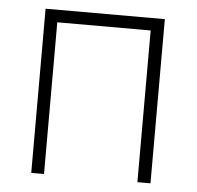

<svg xmlns="http://www.w3.org/2000/svg" viewBox="-44 -591 651 636"><g transform="rotate(5 281.0 -273.0)"><path d="M82.5 0V-545.9H479V0H435.5V-504.4H125V0Z"/></g></svg>

Font: Inter Tight ExtraLight
Style: Regular
Weight: 250
Designer: Rasmus Andersson
Foundry: rsms
Version: Version 3.004